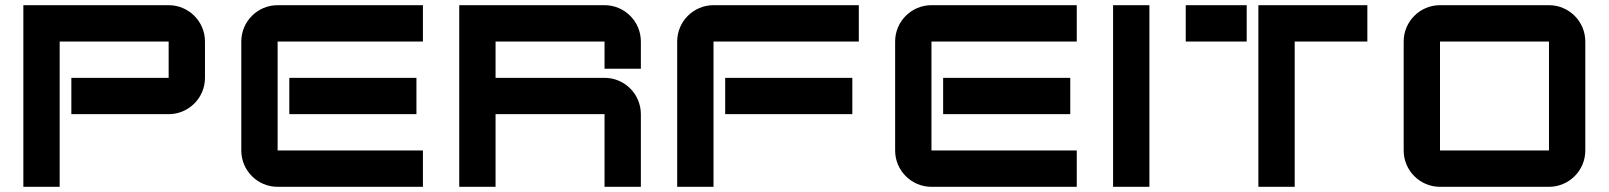

<svg xmlns="http://www.w3.org/2000/svg" viewBox="-20 -720 6200 740"><path d="M770 -560C770 -637.3 707.3 -700 630 -700H70V0H210V-560H630V-420H255V-280H630C707.3 -280 770 -342.7 770 -420Z M910 -560V-140C910 -62.7 972.7 0 1050 0H1610V-140H1050V-560H1610V-700H1050C972.7 -700 910 -637.3 910 -560ZM1095 -280H1585V-420H1095Z M2450 -560C2450 -637.3 2387.3 -700 2310 -700H1750V0H1890V-280H2310V0H2450V-280C2450 -357.3 2387.3 -420 2310 -420H1890V-560H2310V-455H2450Z M2590 -560V0H2730V-560H3290V-700H2730C2652.7 -700 2590 -637.3 2590 -560ZM2775 -280H3265V-420H2775Z M3430 -560V-140C3430 -62.7 3492.7 0 3570 0H4130V-140H3570V-560H4130V-700H3570C3492.7 -700 3430 -637.3 3430 -560ZM3615 -280H4105V-420H3615Z M4410 -700H4270V0H4410Z M5250 -700H4830V0H4970V-560H5250ZM4550 -560H4785V-700H4550Z M5390 -560V-140C5390 -62.7 5452.7 0 5530 0H5950C6027.3 0 6090 -62.7 6090 -140V-560C6090 -637.3 6027.3 -700 5950 -700H5530C5452.7 -700 5390 -637.3 5390 -560ZM5530 -140V-560H5950V-140Z"/></svg>

Font: Abstante
Style: Regular
Weight: 500
Designer: Valerio Brotto (Silverblur_type)
Version: Version 1.000;Glyphs 3.1.2 (3151)